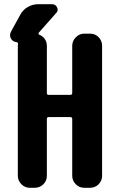

<svg xmlns="http://www.w3.org/2000/svg" viewBox="-20 -890 540 910"><path d="M407.2 -730.5Q431.6 -730.5 447.8 -713.4Q463.9 -696.3 463.9 -672.9V-56.6Q463.9 -33.2 447.3 -16.6Q430.7 0 407.2 0H378.9Q355.5 0 338.9 -17.1Q322.3 -34.2 322.3 -56.6V-326.2Q322.3 -335 313.5 -335H210Q202.1 -335 202.1 -326.2V-56.6Q202.1 -33.2 185.5 -16.6Q168.9 0 144.5 0H121.1Q97.7 0 81.1 -17.1Q64.5 -34.2 64.5 -56.6V-672.9Q64.5 -673.8 64.9 -676.8Q65.4 -679.7 65.4 -681.6Q66.4 -684.6 63.5 -687.5Q60.5 -690.4 57.6 -690.4Q40 -692.4 31.7 -707.5Q23.4 -722.7 32.2 -740.2L76.2 -820.3Q88.9 -843.8 111.8 -856.9Q134.8 -870.1 161.1 -870.1H226.6Q243.2 -870.1 250.5 -855Q257.8 -839.8 246.1 -828.1L164.1 -735.4Q162.1 -733.4 162.6 -730Q163.1 -726.6 166 -725.6Q181.6 -719.7 191.9 -705.6Q202.1 -691.4 202.1 -672.9V-449.2Q202.1 -440.4 210 -440.4H313.5Q322.3 -440.4 322.3 -449.2V-672.9Q322.3 -696.3 339.4 -713.4Q356.4 -730.5 378.9 -730.5Z"/></svg>

Font: Rounded Mgen+ 1mn bold
Style: Bold
Weight: 700
Designer: [Source Han Sans]
Ryoko NISHIZUKA  (kana & ideographs); Paul D. Hunt (Latin, Greek & Cyrillic); Wenlong ZHANG  (bopomofo
Version: Version 1.059.20150602